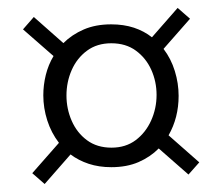

<svg xmlns="http://www.w3.org/2000/svg" viewBox="-20 -561 561 485"><path d="M92.8 -96.2 61.5 -123.5 128.9 -200.2Q109.4 -225.6 99.4 -256.8Q89.4 -288.1 89.4 -320.3Q89.4 -346.2 95.7 -371.8Q102.1 -397.5 115.2 -419.4L38.1 -486.8L65.4 -518.1L140.1 -452.1Q161.6 -473.6 191.7 -486.6Q221.7 -499.5 260.7 -499.5Q292.5 -499.5 318.4 -491Q344.2 -482.4 363.8 -466.8L428.7 -541L460 -513.7L393.1 -437.5Q412.1 -412.6 421.6 -381.6Q431.2 -350.6 431.2 -318.8Q431.2 -263.7 405.8 -219.2L483.4 -150.9L456.1 -120.1L380.9 -186Q359.9 -164.6 330.1 -151.6Q300.3 -138.7 261.2 -138.7Q230 -138.7 204.1 -147.2Q178.2 -155.8 158.2 -170.9ZM261.7 -188Q297.4 -188 322.8 -207Q348.1 -226.1 361.8 -256.6Q375.5 -287.1 375.5 -321.3Q375.5 -355 362.1 -384.8Q348.6 -414.6 323.2 -433.1Q297.9 -451.7 261.2 -451.7Q225.1 -451.7 199.7 -432.9Q174.3 -414.1 161.1 -384Q147.9 -354 147.9 -319.8Q147.9 -286.1 161.1 -255.9Q174.3 -225.6 199.7 -206.8Q225.1 -188 261.7 -188Z"/></svg>

Font: Pontano Sans SemiBold
Style: Regular
Weight: 600
Designer: Vernon Adams
Foundry: Vernon Adams
Version: Version 2.001